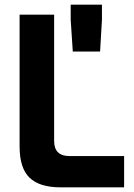

<svg xmlns="http://www.w3.org/2000/svg" viewBox="-20 -803 575 823"><path d="M64 -175V-740H212V-199Q212 -134 278 -134H512V0H239Q150 0 107 -41Q64 -82 64 -175ZM283 -719V-783H417V-719L409 -582H292Z"/></svg>

Font: Exo
Style: Bold
Weight: 700
Designer: Natanael Gama
Foundry: Natanael Gama
Version: Version 1.500; ttfautohint (v1.6)